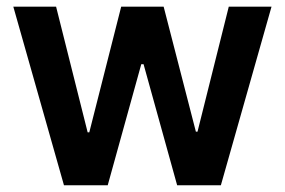

<svg xmlns="http://www.w3.org/2000/svg" viewBox="-20 -550 846 570"><path d="M19.5 -530.3H146.5L240.2 -157.2H245.1L339.8 -530.3H465.8L561.5 -159.2H566.4L659.2 -530.3H786.1L635.7 0H505.9L406.2 -359.4H399.4L299.8 0H169.9Z"/></svg>

Font: WEMIX Pretendard SemiBold
Style: Regular
Weight: 600
Designer: Base glyphs from Inter by Rasmus Andersson; Hangeul glyphs from Noto Sans CJK(Source Han Sans) by Jang Soo-young and Kan
Foundry: Kil Hyung-jin
Version: Version 1.000